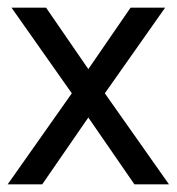

<svg xmlns="http://www.w3.org/2000/svg" viewBox="-20 -480 460 500"><path d="M320 -460 210 -300 100 -460H10L167 -237L0 0H90L210 -174L330 0H420L253 -237L410 -460Z"/></svg>

Font: Jost-400-Book
Style: Regular
Weight: 400
Version: Version 3.200; ttfautohint (v0.97) -l 8 -r 50 -G 200 -x 14 -